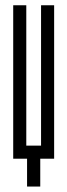

<svg xmlns="http://www.w3.org/2000/svg" viewBox="-20 -591 251 715"><path d="M29.2 0V-571.4H77.9V-48.7H132.9V-571.4H181.6V0H129.9V103.7H80.8V0Z"/></svg>

Font: Marapfhont
Style: Book
Weight: 400
Version: Version 0.15